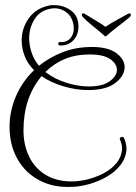

<svg xmlns="http://www.w3.org/2000/svg" viewBox="-20 -689 527 744"><path d="M482 -637Q487 -637 487 -631Q487 -627 483 -623Q464 -607 436.5 -586Q409 -565 394 -551Q391 -548 389 -548Q387 -548 384 -551Q369 -565 343.5 -585Q318 -605 301 -623Q297 -627 297 -632Q297 -635 300 -637Q303 -639 309 -635Q323 -626 346 -612.5Q369 -599 389 -585Q409 -599 433.5 -612Q458 -625 475 -635Q478 -637 482 -637ZM260 35Q188 39 133 10Q78 -19 47.5 -73Q17 -127 17 -198Q17 -258 41.5 -315.5Q66 -373 112 -417Q87 -442 75.5 -472Q64 -502 64 -532Q64 -579 91 -617.5Q118 -656 168 -667Q174 -669 180 -669Q186 -669 191 -669Q227 -669 255.5 -648Q284 -627 284 -586Q284 -553 263.5 -532Q243 -511 211 -513Q206 -513 206 -519Q206 -527 213 -526Q239 -524 254 -542.5Q269 -561 265 -591Q260 -623 239 -640Q218 -657 191 -657Q187 -657 183 -656.5Q179 -656 174 -655Q134 -647 113.5 -614Q93 -581 93 -540Q93 -513 102.5 -485Q112 -457 131 -434Q172 -467 223.5 -487Q275 -507 336 -507Q399 -507 431 -483Q463 -459 463 -429Q463 -396 427.5 -368Q392 -340 322 -340Q275 -340 226 -354.5Q177 -369 141 -394Q71 -310 71 -184Q71 -128 92.5 -83Q114 -38 156 -12Q198 14 258 14Q287 14 319.5 6Q352 -2 381.5 -17.5Q411 -33 430.5 -56Q450 -79 453 -110Q454 -128 445 -148Q445 -149 444.5 -149.5Q444 -150 444 -151Q444 -156 450.5 -158Q457 -160 460 -155Q471 -133 470 -108Q467 -75 446 -48.5Q425 -22 393.5 -4Q362 14 327 24Q292 34 260 35ZM324 -354Q378 -354 405.5 -374.5Q433 -395 433 -418Q433 -442 407 -460Q381 -478 328 -478Q274 -478 231.5 -460.5Q189 -443 156 -410Q191 -383 236.5 -368.5Q282 -354 324 -354Z"/></svg>

Font: Puppies Play
Style: Regular
Weight: 400
Designer: Robert E. Leuschke
Foundry: Robert E. Leuschke
Version: Version 1.010; ttfautohint (v1.8.3)